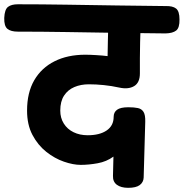

<svg xmlns="http://www.w3.org/2000/svg" viewBox="-92 -784 867 906"><path d="M513 102.3Q478.7 102.3 459.4 87.9Q440.1 73.4 441.1 45.8L443.3 -45Q410.7 -21.2 368.7 -13.6Q326.8 -6 288.9 -6Q253.1 -6 209.4 -21.2Q165.7 -36.3 126.1 -67.8Q86.6 -99.2 61.1 -147.4Q35.7 -195.6 35.7 -262.1Q35.7 -347 69.6 -405.4Q103.6 -463.9 165.3 -494.8Q227.1 -525.8 310.1 -525.8Q332.3 -525.8 362.4 -523.9Q392.6 -522.1 415.7 -519.2Q416.4 -558.4 417.1 -594.8Q417.7 -631.1 419.1 -671Q420.9 -702.2 442.7 -723.7Q464.6 -745.1 495.3 -745.1Q530.1 -745.1 551.3 -720.5Q572.6 -695.9 571.6 -665.4Q570.3 -625.6 569.2 -586.3Q568.1 -547 568.1 -509.7Q568.1 -472.4 568.1 -437.6Q568.1 -393.8 540.8 -377.6Q513.6 -361.4 470.6 -370.8Q434.2 -378.8 397.6 -382.5Q361 -386.2 327.4 -386.2Q289.4 -386.2 258.8 -373.2Q228.1 -360.1 210.3 -332.9Q192.4 -305.7 192.4 -262.1Q192.4 -227.3 209.1 -200.9Q225.7 -174.4 255.1 -160.1Q284.4 -145.8 321.8 -145.8Q378.1 -145.8 411.2 -168.3Q444.3 -190.9 444.3 -232.6Q444.3 -254.3 460.4 -266.1Q476.6 -277.9 513.7 -277.9Q540.9 -277.9 558.7 -274.1Q576.4 -270.3 585.3 -256Q594.2 -241.7 593.4 -209.7L585.9 54.2Q584.9 76 567.5 89.2Q550.1 102.3 513 102.3ZM689.2 -626.3Q579.3 -627.1 459.3 -629Q339.3 -630.9 220.3 -632.8Q101.3 -634.7 -7.8 -634.7Q-40.8 -634.7 -56.9 -647.8Q-73 -661 -72 -699.3Q-70.2 -739.4 -54.1 -751.6Q-38 -763.8 -7.8 -763.8Q102.1 -763.8 222 -761.9Q341.9 -760 461.1 -758.2Q580.3 -756.4 689.2 -755.4Q722.8 -756.4 738.9 -743.7Q755 -730.9 755 -692.6Q755.8 -652.7 739.3 -639.9Q722.8 -627.1 689.2 -626.3Z"/></svg>

Font: Playpen Sans Deva
Style: Regular
Weight: 400
Designer: Pooja Saxena, Gunjan Panchal, Laura Meseguer, Veronika Burian, José Scaglione
Foundry: TypeTogether
Version: Version 2.000